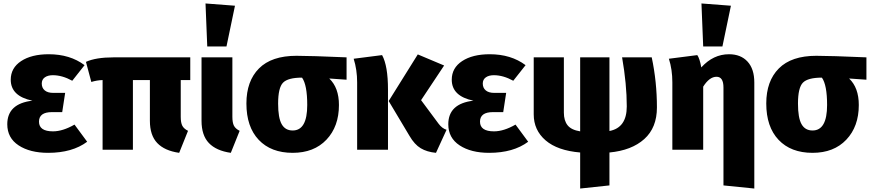

<svg xmlns="http://www.w3.org/2000/svg" viewBox="-20 -864 5025 1108"><path d="M261 -551Q384 -551 468 -488L397 -398Q339 -430 285 -430Q256 -430 238.5 -417.5Q221 -405 221 -382Q221 -357 238 -342.5Q255 -328 287 -328H356L339 -217H280Q205 -217 205 -162Q205 -106 286 -106Q342 -106 410 -145L483 -46Q397 18 258 18Q153 18 87.5 -25Q22 -68 22 -147Q22 -266 167 -283Q42 -309 42 -404Q42 -472 102 -511.5Q162 -551 261 -551Z M1078 -402H1023V-190Q1023 -156 1032 -138.5Q1041 -121 1065 -109L1014 18Q930 6 887.5 -38.5Q845 -83 845 -167V-402H747V0H572V-402Q539 -401 507 -391L476 -507Q533 -533 635 -533H1078Z M1166 -844 1336 -831 1287 -596H1176ZM1321 -533V-190Q1321 -156 1330 -138.5Q1339 -121 1363 -109L1312 18Q1228 6 1185.5 -38.5Q1143 -83 1143 -167V-533Z M1980 -533V-404L1880 -411Q1936 -358 1936 -258Q1936 -134 1864 -58Q1792 18 1669 18Q1544 18 1473 -57Q1402 -132 1402 -267Q1402 -396 1474.5 -469Q1547 -542 1691 -542Q1773 -542 1980 -533ZM1669 -111Q1753 -111 1753 -258Q1753 -374 1723 -416Q1642 -416 1613.5 -387Q1585 -358 1585 -266Q1585 -184 1605.5 -147.5Q1626 -111 1669 -111Z M2543 -486 2410 -286 2511 -150Q2531 -123 2557 -115L2496 18Q2444 13 2408 -8.5Q2372 -30 2343 -80L2223 -281L2391 -550ZM2185 -546Q2219 -484 2219 -347V0H2041V-389Q2041 -461 2021 -525Z M2806 -551Q2929 -551 3013 -488L2942 -398Q2884 -430 2830 -430Q2801 -430 2783.5 -417.5Q2766 -405 2766 -382Q2766 -357 2783 -342.5Q2800 -328 2832 -328H2901L2884 -217H2825Q2750 -217 2750 -162Q2750 -106 2831 -106Q2887 -106 2955 -145L3028 -46Q2942 18 2803 18Q2698 18 2632.5 -25Q2567 -68 2567 -147Q2567 -266 2712 -283Q2587 -309 2587 -404Q2587 -472 2647 -511.5Q2707 -551 2806 -551Z M3771 -244Q3771 -127 3698 -61.5Q3625 4 3497 16V206L3328 224V16Q3197 5 3128.5 -54Q3060 -113 3060 -204V-533H3234V-214Q3234 -168 3255.5 -141Q3277 -114 3328 -106V-533H3497V-108Q3597 -127 3597 -250Q3597 -378 3570 -533H3741Q3771 -392 3771 -244Z M4149 -596H4038L4028 -844L4198 -831ZM4187 -551Q4255 -551 4294 -508.5Q4333 -466 4333 -388V224L4155 206V-359Q4155 -421 4115 -421Q4074 -421 4038 -364V0H3860V-389Q3860 -463 3840 -525L4004 -546Q4018 -526 4027 -475Q4096 -551 4187 -551Z M4980 -533V-404L4880 -411Q4936 -358 4936 -258Q4936 -134 4864 -58Q4792 18 4669 18Q4544 18 4473 -57Q4402 -132 4402 -267Q4402 -396 4474.5 -469Q4547 -542 4691 -542Q4773 -542 4980 -533ZM4669 -111Q4753 -111 4753 -258Q4753 -374 4723 -416Q4642 -416 4613.5 -387Q4585 -358 4585 -266Q4585 -184 4605.5 -147.5Q4626 -111 4669 -111Z"/></svg>

Font: FiraGO ExtraBold
Style: Regular
Weight: 800
Designer: bBox Type
Foundry: bBox Type GmbH
Version: Version 1.001;PS 001.001;hotconv 1.0.88;makeotf.lib2.5.64775